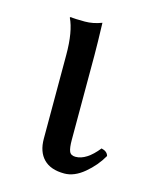

<svg xmlns="http://www.w3.org/2000/svg" viewBox="-78 -492 437 556"><g transform="rotate(15 140.5 -214.0)"><path d="M84 -321.8Q84 -392.1 65.9 -429.2L67.9 -431.2Q79.6 -429.2 110.8 -429.2Q135.7 -429.2 161.1 -439Q163.1 -375 163.1 -342.8V-88.9Q163.1 -64.5 167.5 -54.2Q171.9 -43.9 186 -43.9Q218.8 -43.9 252.9 -86.9Q270.5 -83 273.9 -69.8Q255.9 -38.1 226.3 -13.4Q196.8 11.2 167 11.2Q126 11.2 105 -10.3Q84 -31.7 84 -70.8Z"/></g></svg>

Font: Linux Libertine G
Style: Regular
Weight: 400
Designer: Philipp H. Poll
Foundry: Philipp H. Poll
Version: Version 4.7.5